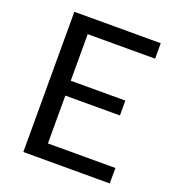

<svg xmlns="http://www.w3.org/2000/svg" viewBox="-131 -819 839 922"><g transform="rotate(20 289.0 -358.0)"><path d="M533.5 -79 533 0H91.5V-716.5H533V-637.5H188.5V-399.5H467.5V-323.5H188.5V-79Z"/></g></svg>

Font: Lato
Style: Regular
Weight: 400
Designer: Lukasz Dziedzic with Adam Twardoch and Botio Nikoltchev
Foundry: tyPoland Lukasz Dziedzic
Version: Version 2.010; 2014-09-01; http://www.latofonts.com/; ttfaut